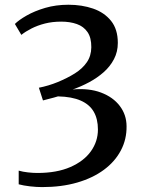

<svg xmlns="http://www.w3.org/2000/svg" viewBox="-20 -771 612 806"><path d="M157 14.4Q133.9 14.4 106.1 11.3Q78.4 8.1 58.5 2.7V-54.7Q75.9 -49.6 97.4 -47.3Q118.9 -44.9 137 -44.9Q218.4 -44.9 275.2 -69.7Q331.9 -94.4 361.5 -135.8Q391.1 -177.2 391.1 -227.4Q391.1 -271.5 373.5 -302Q356 -332.4 318.9 -348.7Q281.8 -365.1 223.4 -366.4Q218.7 -364.7 205.1 -361.1Q191.5 -357.4 178.2 -354.1Q164.8 -350.7 160.4 -349.4L143.2 -402.7Q163.1 -406.6 183.4 -412.7Q203.6 -418.8 222.1 -426.4Q262.6 -443.1 294.3 -462.9Q326 -482.8 344.4 -509.5Q362.9 -536.2 363.3 -572.6Q363.6 -612.8 347.4 -636.3Q331.3 -659.8 302.7 -670Q274.1 -680.2 237.1 -680.2Q200.1 -680.2 168.8 -672.3Q137.6 -664.3 112.6 -651.6Q87.6 -639 69.6 -624.6L42.5 -670.4Q58.7 -686.8 91.7 -705.7Q124.7 -724.6 169.7 -737.9Q214.8 -751.1 267.4 -751.1Q323.9 -751.1 370.9 -734.9Q418 -718.6 446.3 -683.3Q474.6 -648 474.6 -590.7Q474.6 -553.5 458.5 -522.8Q442.5 -492.1 415.3 -468Q388 -443.9 354.4 -425.9Q320.7 -407.8 285.3 -395.5Q353.4 -401.5 404.1 -382.4Q454.7 -363.3 482.8 -326.3Q511 -289.3 511.3 -241.3Q512.1 -186.1 487.3 -139.3Q462.6 -92.5 416.2 -58.2Q369.8 -23.8 304.2 -4.7Q238.6 14.4 157 14.4Z"/></svg>

Font: Merriweather Light
Style: Regular
Weight: 300
Designer: Eben Sorkin
Foundry: Eben Sorkin
Version: Version 2.100